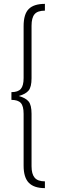

<svg xmlns="http://www.w3.org/2000/svg" viewBox="-20 -845 308 992"><path d="M212 -790Q174 -790 158.5 -771.5Q143 -753 143 -712V-441Q143 -396 128 -377.5Q113 -359 77 -349Q113 -339 128 -320.5Q143 -302 143 -257V14Q143 54 159 73Q175 92 212 92V127Q156 127 129 99.5Q102 72 102 11V-257Q102 -297 87.5 -313Q73 -329 39 -329V-369Q73 -369 87.5 -385.5Q102 -402 102 -442V-710Q102 -772 128.5 -798.5Q155 -825 212 -825Z"/></svg>

Font: Fira Sans Extra Condensed ExtraLight
Style: Regular
Weight: 275
Width: 1
Designer: Carrois Corporate & Edenspiekermann AG
Foundry: Carrois Corporate GbR & Edenspiekermann AG
Version: Version 4.203